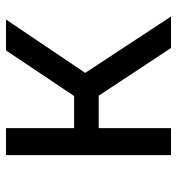

<svg xmlns="http://www.w3.org/2000/svg" viewBox="5 -595 590 640"><g transform="rotate(-90 300.0 -275.0)"><path d="M103 0V-550H193V-323H300L452 -550H555L377 -286L565 0H460L301 -241H193V0Z"/></g></svg>

Font: JetBrains Mono NL
Style: Regular
Weight: 400
Monospace: yes
Designer: Philipp Nurullin, Konstantin Bulenkov
Foundry: JetBrains
Version: Version 2.305; ttfautohint (v1.8.4.7-5d5b)